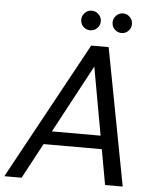

<svg xmlns="http://www.w3.org/2000/svg" viewBox="-74 -927 797 976"><g transform="rotate(5 325.0 -438.5)"><path d="M-15 0 367 -700H456L589 0H499L392 -595L73 0ZM135 -180 171 -248H488L500 -180ZM355 -777Q334 -777 319.5 -791.5Q305 -806 305 -827Q305 -847 319.5 -862Q334 -877 355 -877Q375 -877 390 -862Q405 -847 405 -827Q405 -806 390 -791.5Q375 -777 355 -777ZM515 -777Q494 -777 479.5 -791.5Q465 -806 465 -827Q465 -847 479.5 -862Q494 -877 515 -877Q535 -877 549.5 -862Q564 -847 564 -827Q564 -806 549.5 -791.5Q535 -777 515 -777Z"/></g></svg>

Font: DM Sans 9pt
Style: Italic
Weight: 400
Italic angle: -10°
Designer: Colophon Foundry, Jonny Pinhorn
Foundry: Colophon Foundry
Version: Version 4.004